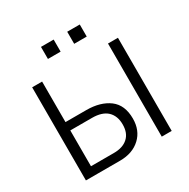

<svg xmlns="http://www.w3.org/2000/svg" viewBox="-203 -1122 1283 1306"><g transform="rotate(-30 438.0 -469.5)"><path d="M101.6 0Q101.6 -182.6 101.6 -731.4Q121.1 -731.4 179.7 -731.4Q179.7 -651.4 179.7 -413.1Q220.7 -413.1 342.8 -413.1Q453.1 -413.1 521.5 -362.3Q588.9 -311.5 588.9 -205.1Q588.9 -112.3 529.3 -56.6Q468.8 0 369.1 0Q280.3 0 101.6 0ZM179.7 -66.4Q224.6 -66.4 359.4 -66.4Q429.7 -66.4 468.8 -101.6Q508.8 -136.7 508.8 -205.1Q508.8 -272.5 468.8 -310.5Q428.7 -347.7 350.6 -347.7Q293.9 -347.7 179.7 -347.7Q179.7 -277.3 179.7 -66.4ZM697.3 0Q697.3 -182.6 697.3 -731.4Q716.8 -731.4 775.4 -731.4Q775.4 -548.8 775.4 0Q755.9 0 697.3 0ZM291 -844.7Q291 -868.2 291 -939.5Q315.4 -939.5 390.6 -939.5Q390.6 -916 390.6 -844.7Q365.2 -844.7 291 -844.7ZM497.1 -844.7Q497.1 -868.2 497.1 -939.5Q521.5 -939.5 595.7 -939.5Q595.7 -916 595.7 -844.7Q571.3 -844.7 497.1 -844.7Z"/></g></svg>

Font: Gothic A1
Style: Regular
Weight: 400
Designer: HanYang I&C Co.,Ltd.
Version: Version 2.50